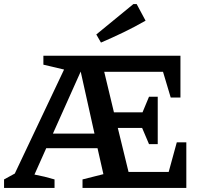

<svg xmlns="http://www.w3.org/2000/svg" viewBox="-24 -927 1004 947"><path d="M711 -216 677 -296H557L610 -79H808L848 -225H895V0H383V-42L486 -68L457 -196H204L146 -66Q195 -57 245 -42V0H-4V-42L49 -71L292 -584L190 -608V-652H866V-446H818L780 -573H490L538 -373H679L711 -450H754V-216ZM237 -268H442L374 -574ZM474 -717 451 -757 634 -907H650L694 -825Q640 -794 585 -767.5Q530 -741 474 -717Z"/></svg>

Font: Piazzolla SemiBold
Style: Regular
Weight: 600
Designer: Juan Pablo del Peral
Foundry: Huerta Tipografica
Version: Version 1.330